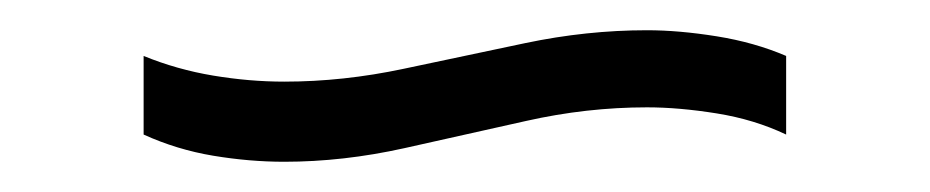

<svg xmlns="http://www.w3.org/2000/svg" viewBox="-20 -414 615 127"><path d="M168 -307Q145 -307 121 -311Q97 -315 75 -325V-377Q97 -368 121 -364Q145 -360 168 -360Q207 -360 247 -368.5Q287 -377 327.5 -385.5Q368 -394 408 -394Q429 -394 454 -390Q479 -386 500 -377V-325Q479 -335 454 -339Q429 -343 408 -343Q368 -343 328 -334Q288 -325 247.5 -316Q207 -307 168 -307Z"/></svg>

Font: Pathway Extreme 28pt Light
Style: Regular
Weight: 300
Designer: Eduardo Rodriguez Tunni
Foundry: Eduardo Rodriguez Tunni
Version: Version 1.001;gftools[0.9.26]